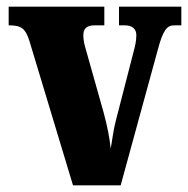

<svg xmlns="http://www.w3.org/2000/svg" viewBox="-20 -556 564 576"><path d="M68 -434 199 0H342L454 -409C469 -465 481 -480 502 -480H524V-536H337V-480H354C379 -480 389 -467 389 -451C389 -431 385 -417 379 -394L328 -196C320 -167 317 -136 312 -110C309 -142 302 -177 291 -218L238 -406C234 -419 230 -434 230 -450C230 -469 239 -480 264 -480H293V-536H6V-480C44 -480 56 -471 68 -434Z"/></svg>

Font: Noto Serif Hebrew ExtraCondensed Black
Style: Regular
Weight: 900
Width: 2
Designer: Monotype Design Team
Foundry: Monotype Imaging Inc.
Version: Version 2.004